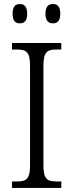

<svg xmlns="http://www.w3.org/2000/svg" viewBox="-20 -926 362 946"><path d="M241 -811C262 -811 277 -823 277 -858C277 -895 262 -906 241 -906C219 -906 204 -895 204 -858C204 -823 219 -811 241 -811ZM78 -811C99 -811 114 -823 114 -858C114 -895 99 -906 78 -906C56 -906 42 -895 42 -858C42 -823 56 -811 78 -811ZM39 0H282V-32H259C214 -32 194 -42 194 -111V-603C194 -672 214 -682 259 -682H282V-714H39V-682H63C108 -682 128 -672 128 -603V-110C128 -42 108 -32 63 -32H39Z"/></svg>

Font: Noto Serif Bengali SemiCondensed Light
Style: Regular
Weight: 300
Width: 4
Designer: Juan Bruce, Universal Thirst, Indian Type Foundry and the Monotype Design Team.
Foundry: Monotype Imaging Inc.
Version: Version 2.003